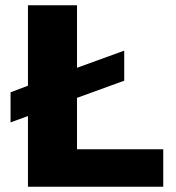

<svg xmlns="http://www.w3.org/2000/svg" viewBox="-20 -708 669 728"><path d="M86 0V-268L20 -244V-358L86 -383V-688H272V-451L451 -516V-402L272 -337V-142H599V0Z"/></svg>

Font: Saira Expanded
Style: Bold
Weight: 700
Width: 7
Designer: Hector Gatti with collaboration of the Omnibus-Type team
Foundry: Omnibus-Type
Version: Version 1.100; ttfautohint (v1.8.3)